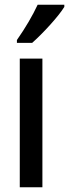

<svg xmlns="http://www.w3.org/2000/svg" viewBox="-20 -786 290 806"><path d="M250 -757V-766H138C117 -721 88 -671 51 -618V-606H115C158 -644 225 -716 250 -757ZM158 0V-540H63V0Z"/></svg>

Font: Noto Sans Arabic UI XCn Md
Style: Regular
Weight: 500
Width: 2
Designer: Monotype Design Team, Nadine Chahine and Nizar Qandah
Foundry: Monotype Imaging Inc.
Version: Version 2.010